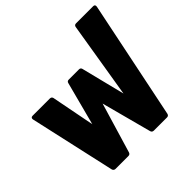

<svg xmlns="http://www.w3.org/2000/svg" viewBox="-195 -974 1159 1159"><g transform="rotate(-45 384.5 -395.0)"><path d="M608 -790C599 -790 593 -784 592 -775L512 -288L442 -568C440 -576 435 -581 425 -581H337C328 -581 323 -576 321 -568L248 -290L194 -568C192 -576 186 -581 176 -581H29C19 -581 13 -575 15 -564L138 -14C140 -6 147 0 156 0H266C275 0 281 -4 284 -13L380 -334L465 -14C467 -6 473 0 483 0H596C606 0 611 -6 613 -14L769 -772C771 -784 766 -790 756 -790Z"/></g></svg>

Font: LINE Seed Sans TH ExtraBold
Style: Regular
Weight: 800
Designer: Dalton Maag Ltd | Thai characters by Cadson Demak Co.,Ltd.
Foundry: Dalton Maag Ltd
Version: Version 1.003